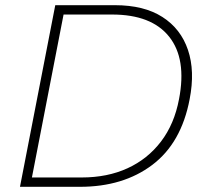

<svg xmlns="http://www.w3.org/2000/svg" viewBox="-20 -720 798 740"><path d="M57 0 193 -700H423Q535 -700 606 -654.5Q677 -609 704.5 -527.5Q732 -446 711 -338Q679 -169 567 -84.5Q455 0 288 0ZM103 -36H295Q394 -36 471.5 -71.5Q549 -107 600.5 -174.5Q652 -242 670 -338Q700 -493 632 -578.5Q564 -664 412 -664H225Z"/></svg>

Font: REM Thin
Style: Italic
Weight: 250
Italic angle: -11°
Designer: Octavio Pardo
Foundry: Ashler Design
Version: Version 1.005;gftools[0.9.28]